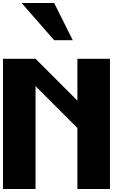

<svg xmlns="http://www.w3.org/2000/svg" viewBox="-20 -1270 884 1290"><path d="M500 -875H718.8V0H500V-410.2L218.8 -691.4V0H0V-875H218.8L500 -593.8ZM343.8 -1250 468.8 -1000H343.8L125 -1250Z"/></svg>

Font: CraftyPE
Style: Regular
Weight: 400
Designer: Erek Butcher
Foundry: Haunted Coop
Version: Version 0.018;April 4, 2024;FontCreator 15.0.0.2962 64-bit